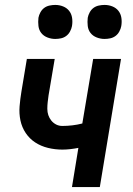

<svg xmlns="http://www.w3.org/2000/svg" viewBox="-20 -759 540 779"><path d="M272 0 298 -159Q283 -156 266 -154Q249 -152 233 -152Q203 -152 174.5 -159Q146 -166 123 -181Q100 -196 84.5 -219Q69 -242 63 -270Q57 -298 59.5 -328Q62 -358 67 -388L89 -520H202L177 -372Q175 -358 173.5 -344.5Q172 -331 172 -317.5Q172 -304 176 -292Q180 -280 188 -270Q196 -260 207.5 -254Q219 -248 233 -248Q253 -248 274 -250.5Q295 -253 314 -258L358 -520H471L385 0ZM404 -601Q388 -601 372.5 -607Q357 -613 347.5 -625Q338 -637 336 -653.5Q334 -670 336 -687Q338 -698 344 -709Q350 -720 359.5 -727Q369 -734 381 -736.5Q393 -739 404 -739Q421 -739 436 -733Q451 -727 460.5 -715Q470 -703 472.5 -686.5Q475 -670 472 -653Q470 -642 464 -631Q458 -620 448.5 -613Q439 -606 427.5 -603.5Q416 -601 404 -601ZM204 -601Q188 -601 172.5 -607Q157 -613 147.5 -625Q138 -637 136 -653.5Q134 -670 136 -687Q138 -698 144 -709Q150 -720 159.5 -727Q169 -734 181 -736.5Q193 -739 204 -739Q221 -739 236 -733Q251 -727 260.5 -715Q270 -703 272.5 -686.5Q275 -670 272 -653Q270 -642 264 -631Q258 -620 248.5 -613Q239 -606 227.5 -603.5Q216 -601 204 -601Z"/></svg>

Font: Iosevka Custom
Style: Bold Italic
Weight: 700
Italic angle: -9°
Designer: Belleve Invis
Foundry: Belleve Invis
Version: Version 30.3.1; ttfautohint (v1.8.3)